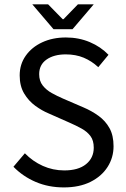

<svg xmlns="http://www.w3.org/2000/svg" viewBox="-20 -838 571 871"><path d="M269.5 12.2Q200.2 12.2 142.3 -12.5Q84.5 -37.1 41 -81.5L92.8 -142.6Q128.4 -106 174.3 -85.4Q220.2 -64.9 271.5 -64.9Q335.4 -64.9 370.4 -93.3Q405.3 -121.6 405.3 -168Q405.3 -200.7 390.4 -220.7Q375.5 -240.7 350.3 -254.6Q325.2 -268.6 293.9 -282.2L201.2 -323.2Q170.4 -335.9 139.9 -358.2Q109.4 -380.4 89.4 -414.1Q69.3 -447.8 69.3 -496.1Q69.3 -546.4 96.7 -585.2Q124 -624 171.4 -646Q218.8 -668 278.8 -668Q337.4 -668 387.2 -647Q437 -626 472.2 -589.4L425.8 -533.2Q396 -561 359.9 -576.2Q323.7 -591.3 278.3 -591.3Q224.6 -591.3 191.2 -567.9Q157.7 -544.4 157.7 -501.5Q157.7 -470.7 173.8 -450.2Q189.9 -429.7 214.6 -416Q239.3 -402.3 265.1 -391.1L357.9 -351.1Q396 -335 427.2 -312.3Q458.5 -289.6 476.8 -256.6Q495.1 -223.6 495.1 -174.8Q495.1 -123 468 -80.6Q440.9 -38.1 390.4 -12.9Q339.8 12.2 269.5 12.2ZM222.7 -705.6 126.5 -818.4H198.2L264.2 -751H268.1L333.5 -818.4H405.3L309.1 -705.6Z"/></svg>

Font: Varta Light Medium
Style: Regular
Weight: 500
Version: Version 1.004